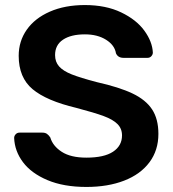

<svg xmlns="http://www.w3.org/2000/svg" viewBox="-20 -730 683 760"><path d="M322 10Q232 10 168 -17Q104 -44 71 -88Q38 -132 36 -184Q36 -192 42 -198.5Q48 -205 57 -205H148Q159 -205 166 -200Q173 -195 179 -186Q189 -152 224.5 -129Q260 -106 322 -106Q392 -106 427.5 -129.5Q463 -153 463 -194Q463 -221 445 -239Q427 -257 390.5 -270.5Q354 -284 282 -303Q164 -331 109 -377Q54 -423 54 -509Q54 -567 86 -612.5Q118 -658 177.5 -684Q237 -710 316 -710Q399 -710 459.5 -681Q520 -652 551.5 -608.5Q583 -565 585 -522Q585 -514 579 -507.5Q573 -501 564 -501H469Q447 -501 439 -519Q434 -551 400 -572.5Q366 -594 316 -594Q261 -594 229.5 -573Q198 -552 198 -512Q198 -485 214 -467Q230 -449 264 -435.5Q298 -422 363 -405Q452 -385 504.5 -360Q557 -335 582 -297Q607 -259 607 -200Q607 -135 571.5 -87.5Q536 -40 471.5 -15Q407 10 322 10Z"/></svg>

Font: Rubik AZ
Style: Regular
Weight: 500
Designer: Hubert and Fischer
Foundry: Hubert & Fischer
Version: Version 2.000